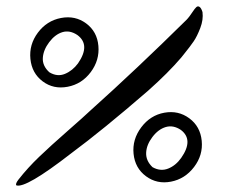

<svg xmlns="http://www.w3.org/2000/svg" viewBox="-20 -667 730 603"><path d="M445 -382Q303 -259 203 -185Q60 -74 31 -85Q28 -90 38 -103Q67 -140 103 -174.5Q139 -209 191.5 -255Q244 -301 264 -320Q410 -451 566 -605Q570 -609 576 -617Q582 -625 586.5 -632Q591 -639 596 -644Q601 -649 606.5 -645.5Q612 -642 616 -629Q619 -605 609 -579Q599 -553 588.5 -537.5Q578 -522 557 -496Q552 -489 549 -486Q508 -438 445 -382ZM171.5 -610.5Q216 -619 250.5 -593.5Q285 -568 289 -523Q293 -478 265 -440.5Q237 -403 192.5 -394.5Q148 -386 114 -411.5Q80 -437 75.5 -482Q71 -527 99 -564.5Q127 -602 171.5 -610.5ZM223 -557Q199 -573 176 -566Q153 -559 134.5 -534.5Q116 -510 114.5 -485Q113 -460 135 -440Q160 -425 184 -435Q208 -445 225 -468Q265 -526 223 -557ZM496 -313Q540 -321 574.5 -295.5Q609 -270 613.5 -225Q618 -180 589.5 -142.5Q561 -105 517 -96.5Q473 -88 438.5 -113.5Q404 -139 399.5 -184Q395 -229 423.5 -267Q452 -305 496 -313ZM548 -259Q524 -275 500.5 -268Q477 -261 458.5 -236.5Q440 -212 439 -187Q438 -162 459 -142Q484 -128 508 -137.5Q532 -147 549 -171Q589 -228 548 -259Z"/></svg>

Font: EptKazoo
Style: Medium
Weight: 500
Version: Version 001.000